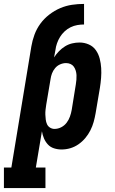

<svg xmlns="http://www.w3.org/2000/svg" viewBox="-69 -755 589 980"><path d="M-49 205V100H-11L91 -518Q96 -548 107 -578Q118 -608 137 -634Q156 -660 182.5 -680.5Q209 -701 238.5 -713.5Q268 -726 298.5 -730.5Q329 -735 360 -735V-630Q343 -630 325.5 -627Q308 -624 291.5 -616Q275 -608 261 -595Q247 -582 237.5 -566.5Q228 -551 222 -534Q216 -517 214 -500L207 -462Q218 -479 232 -493.5Q246 -508 263 -518.5Q280 -529 299 -533.5Q318 -538 337 -538Q362 -538 384.5 -528Q407 -518 420.5 -498.5Q434 -479 440 -455.5Q446 -432 447.5 -407.5Q449 -383 447 -357.5Q445 -332 441 -307L419 -177Q415 -154 409 -132.5Q403 -111 392.5 -90Q382 -69 366.5 -50.5Q351 -32 331.5 -18.5Q312 -5 290 1.5Q268 8 245 8Q225 8 206.5 2Q188 -4 175.5 -17.5Q163 -31 155.5 -48.5Q148 -66 145 -85L114 100H163V205ZM209 -97Q227 -97 243.5 -105.5Q260 -114 271 -128.5Q282 -143 288 -160Q294 -177 297 -194L318 -324Q320 -336 321 -348Q322 -360 321.5 -371.5Q321 -383 317.5 -394.5Q314 -406 307.5 -415Q301 -424 290.5 -428.5Q280 -433 268 -433Q253 -433 238 -426.5Q223 -420 212.5 -407.5Q202 -395 196.5 -380.5Q191 -366 189 -351L167 -221Q165 -208 163.5 -195Q162 -182 162.5 -169.5Q163 -157 164.5 -144.5Q166 -132 171 -121Q176 -110 186.5 -103.5Q197 -97 209 -97Z"/></svg>

Font: Iosevka Slab Extrabold
Style: Italic
Weight: 800
Italic angle: -9°
Monospace: yes
Designer: Belleve Invis
Foundry: Belleve Invis
Version: Version 11.1.0; ttfautohint (v1.8.3)